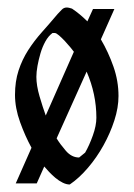

<svg xmlns="http://www.w3.org/2000/svg" viewBox="-20 -491 356 512"><path d="M228 -467H285L249 -386Q269 -352 282.5 -313.5Q296 -275 296 -235Q296 -204 285 -170Q274 -136 256 -103.5Q238 -71 214.5 -43.5Q191 -16 166 1Q157 1 147 -4Q137 -9 128 -16.5Q119 -24 111 -32.5Q103 -41 98 -47L78 -2H22L64 -97Q47 -128 33.5 -165.5Q20 -203 20 -238Q20 -274 29.5 -303Q39 -332 55 -357Q71 -382 91.5 -405Q112 -428 134 -454Q139 -459 144.5 -465Q150 -471 158 -471Q161 -471 165 -470Q169 -469 172 -468Q193 -454 213 -434ZM191 -71 207 -84Q218 -103 227.5 -129.5Q237 -156 237 -177Q237 -240 211 -300L131 -122Q140 -107 155.5 -89Q171 -71 191 -71ZM120 -403Q109 -395 101 -380.5Q93 -366 88 -349Q83 -332 80 -315.5Q77 -299 77 -286Q77 -263 85.5 -234Q94 -205 102 -183L177 -353Q174 -357 167.5 -365Q161 -373 153 -381.5Q145 -390 137.5 -396.5Q130 -403 126 -403Z"/></svg>

Font: Germanica
Style: Regular
Weight: 400
Designer: Peter Wiegel
Foundry: Peter Wiegel